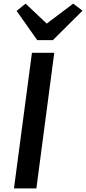

<svg xmlns="http://www.w3.org/2000/svg" viewBox="-20 -1038 474 1058"><path d="M57 0 156 -747H279L180.5 0ZM185 -817 71.5 -978 121 -1018 237.5 -908 383.5 -1018 434.5 -979 271.5 -817Z"/></svg>

Font: Merriweather Sans Medium
Style: Italic
Weight: 500
Italic angle: -7.5°
Designer: Eben Sorkin
Foundry: Eben Sorkin
Version: Version 2.001